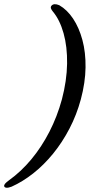

<svg xmlns="http://www.w3.org/2000/svg" viewBox="-95 -772 476 918"><path d="M291.5 -297Q271.5 -223 237.2 -157.2Q203 -91.5 158.8 -37.2Q114.5 17 63.8 57Q13 97 -39.5 120.5Q-55 126.5 -64.5 125.5Q-74 124.5 -75 118Q-76 112.5 -70.5 106Q-65 99.5 -52 90Q6 48.5 55 -10.5Q104 -69.5 141.2 -142Q178.5 -214.5 201 -297Q224.5 -386.5 225.8 -467.5Q227 -548.5 209 -612.8Q191 -677 158 -716.5Q150.5 -725.5 148.5 -732.2Q146.5 -739 151 -744.5Q162.5 -758 188.5 -747Q226 -725.5 254.5 -682.8Q283 -640 299 -580.8Q315 -521.5 314 -449.5Q313 -377.5 291.5 -297Z"/></svg>

Font: Fraunces
Style: Italic
Weight: 400
Italic angle: -16°
Version: Version 1.000;[b76b70a41]